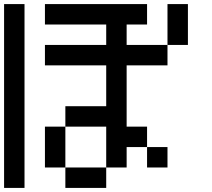

<svg xmlns="http://www.w3.org/2000/svg" viewBox="-20 -920 1040 940"><path d="M0 0V-900H100V0ZM900 -700H800V-900H900ZM200 -100V-300H300V-100ZM200 -600V-700H500V-800H200V-900H700V-800H600V-700H800V-600H600V-300H700V-200H600V-100H500V-300H300V-400H500V-600ZM800 -200V-100H700V-200ZM300 -100H500V0H300Z"/></svg>

Font: GalmuriMono9 Regular
Style: Regular
Weight: 400
Designer: Lee Minseo (quiple)
Version: Version 2.399;hotconv 1.1.1;makeotfexe 2.6.0 DEVELOPMENT